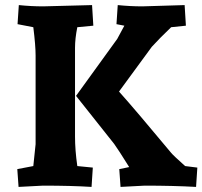

<svg xmlns="http://www.w3.org/2000/svg" viewBox="-20 -730 796 755"><path d="M756 -71 751 5Q661 0 549 0L454 5L449 -65L488 -73Q445 -142 429 -164L279 -353L441 -577L469 -629L438 -635L443 -710Q492 -705 540 -705L706 -710L711 -629L653 -623Q607 -579 577 -546L448 -370Q515 -295 653 -129Q661 -119 708 -77ZM111 -77 120 -163V-512Q120 -551 111 -623L49 -635L54 -710Q102 -705 150 -705L342 -710L347 -629L284 -623Q275 -578 275 -542V-193Q275 -140 284 -77L345 -71L340 5Q261 0 149 0L53 5L48 -65Z"/></svg>

Font: Andada SC
Style: Bold
Weight: 700
Designer: Carolina Giovagnoli
Foundry: Carolina Giovagnoli
Version: Version 1.003